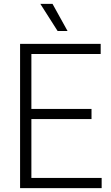

<svg xmlns="http://www.w3.org/2000/svg" viewBox="-20 -965 568 985"><path d="M83 0V-740H496.5V-688H141V-406H449.5V-354H141V-52H501.5V0ZM275.5 -806 187 -945H249.5L326.5 -806Z"/></svg>

Font: Encode Sans SemiCondensed SemiCondensed Light
Style: Regular
Weight: 300
Width: 4
Designer: Multiple Designers
Foundry: Impallari Type
Version: Version 3.000; ttfautohint (v1.8.3) -l 8 -r 50 -G 200 -x 14 